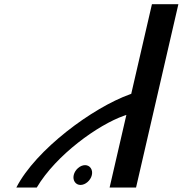

<svg xmlns="http://www.w3.org/2000/svg" viewBox="-20 -872 842 885"><path d="M562.5 -342.3 485.2 -7.5H607.1L802.2 -852.5H680.3L584.9 -439.4L579.8 -437.6C407.6 -376.2 144.6 -182.4 55.3 -7.5H149.4C238.3 -157.8 432.1 -296.7 552.1 -338.7ZM372.1 -110.8C349.8 -110.8 325.6 -90.1 319.8 -65.1C314 -40.1 328.8 -19.5 351.1 -19.5C373.4 -19.5 397.6 -40.1 403.4 -65.1C409.2 -90.1 394.4 -110.8 372.1 -110.8Z"/></svg>

Font: Stormning
Style: LightObl
Weight: 400
Designer: Robert Jablonski, Mew Too
Foundry: Cannot Into Space Fonts
Version: Version 0.90